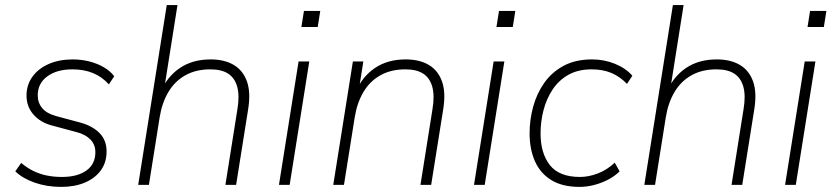

<svg xmlns="http://www.w3.org/2000/svg" viewBox="-20 -725 3265 753"><path d="M220 8Q164 8 116.5 -8.5Q69 -25 40 -53L63 -86Q87 -66 112 -54Q137 -42 164.5 -36.5Q192 -31 223 -31Q283 -31 318.5 -56Q354 -81 354 -128Q354 -158 334.5 -178Q315 -198 280 -207L183 -233Q138 -245 111 -276Q84 -307 84 -350Q84 -392 107 -424Q130 -456 171 -474Q212 -492 265 -492Q299 -492 330.5 -484Q362 -476 387.5 -461Q413 -446 428 -426L407 -394Q380 -424 344.5 -438.5Q309 -453 264 -453Q203 -453 165.5 -425.5Q128 -398 128 -351Q128 -322 145.5 -301Q163 -280 199 -270L296 -244Q343 -231 370.5 -203Q398 -175 398 -131Q398 -88 375.5 -57Q353 -26 313 -9Q273 8 220 8Z M522 0 634 -705H676L622 -364H610Q635 -424 685 -458Q735 -492 806 -492Q860 -492 896.5 -470.5Q933 -449 948.5 -405.5Q964 -362 953 -295L906 0H864L911 -296Q920 -349 910.5 -384Q901 -419 875 -436Q849 -453 805 -453Q748 -453 706.5 -429.5Q665 -406 640 -363.5Q615 -321 606 -264L564 0Z M1162 -619 1172 -682H1236L1226 -619ZM1074 0 1151 -484H1193L1116 0Z M1287 0 1364 -484H1405L1386 -364H1375Q1400 -424 1450 -458Q1500 -492 1571 -492Q1625 -492 1661.5 -470.5Q1698 -449 1713.5 -405.5Q1729 -362 1718 -295L1671 0H1629L1676 -296Q1685 -349 1675.5 -384Q1666 -419 1640 -436Q1614 -453 1570 -453Q1513 -453 1471.5 -429.5Q1430 -406 1405 -363.5Q1380 -321 1371 -264L1329 0Z M1927 -619 1937 -682H2001L1991 -619ZM1839 0 1916 -484H1958L1881 0Z M2253 8Q2186 8 2142.5 -18.5Q2099 -45 2078 -92.5Q2057 -140 2057 -202Q2057 -255 2071 -306.5Q2085 -358 2114.5 -400Q2144 -442 2190.5 -467Q2237 -492 2302 -492Q2350 -492 2392.5 -474.5Q2435 -457 2460 -428L2439 -396Q2411 -425 2377.5 -439Q2344 -453 2300 -453Q2247 -453 2209 -431.5Q2171 -410 2147 -373.5Q2123 -337 2111.5 -292.5Q2100 -248 2100 -202Q2100 -124 2136.5 -77.5Q2173 -31 2255 -31Q2288 -31 2324 -44.5Q2360 -58 2391 -87L2410 -53Q2391 -34 2365 -20.5Q2339 -7 2310 0.5Q2281 8 2253 8Z M2507 0 2619 -705H2661L2607 -364H2595Q2620 -424 2670 -458Q2720 -492 2791 -492Q2845 -492 2881.5 -470.5Q2918 -449 2933.5 -405.5Q2949 -362 2938 -295L2891 0H2849L2896 -296Q2905 -349 2895.5 -384Q2886 -419 2860 -436Q2834 -453 2790 -453Q2733 -453 2691.5 -429.5Q2650 -406 2625 -363.5Q2600 -321 2591 -264L2549 0Z M3147 -619 3157 -682H3221L3211 -619ZM3059 0 3136 -484H3178L3101 0Z"/></svg>

Font: Nunito Sans 12pt ExtraLight 12pt ExtraLight
Style: Italic
Weight: 250
Italic angle: -9°
Version: Version 3.101;gftools[0.9.27]